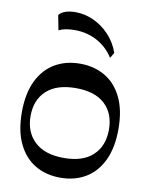

<svg xmlns="http://www.w3.org/2000/svg" viewBox="-90 -873 736 948"><g transform="rotate(10 278.0 -399.0)"><path d="M278.5 10.5Q206.8 10.5 152.2 -21.6Q97.6 -53.7 66.7 -117.5Q35.7 -181.3 35.7 -275.3Q35.7 -369.9 66.7 -433.3Q97.6 -496.8 152.2 -528.9Q206.8 -561 278.5 -561Q349.5 -561 403.9 -528.9Q458.4 -496.8 489.1 -433.3Q519.9 -369.9 519.9 -275.3Q519.9 -181.3 489.1 -117.5Q458.4 -53.7 403.9 -21.6Q349.5 10.5 278.5 10.5ZM278.5 -88.5Q374 -88.5 424.1 -135.8Q474.2 -183.1 474.2 -264.2Q474.2 -345.7 424.1 -392.2Q374 -438.6 278.5 -438.6Q183 -438.6 132.2 -392.2Q81.4 -345.7 81.4 -264.2Q81.4 -183.8 132.2 -136.1Q183 -88.5 278.5 -88.5ZM418.1 -615.1Q385.9 -665.4 335.2 -692.6Q284.4 -719.8 223.5 -719.8Q200 -719.8 180.1 -716.4Q160.1 -712.9 143.4 -704.7L129.1 -779.2Q153.4 -807.6 211.9 -807.6Q257.3 -807.6 301 -788.1Q344.7 -768.6 380.2 -731.8Q415.6 -695 434.4 -642.6Z"/></g></svg>

Font: Savate ExtraLight
Style: Regular
Weight: 200
Designer: Max Esnée
Foundry: Plomb Type
Version: Version 2.000